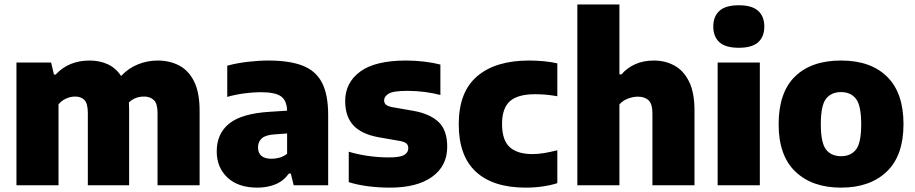

<svg xmlns="http://www.w3.org/2000/svg" viewBox="-20 -828 4088 858"><path d="M53.5 0V-548.5H208.5L221 -495H229Q286.5 -557.5 381 -557.5Q425 -557.5 461.2 -541Q497.5 -524.5 521 -488.5Q555.5 -524.5 597.8 -541Q640 -557.5 684 -557.5Q738.5 -557.5 780.8 -535.2Q823 -513 847.5 -463.8Q872 -414.5 872 -333.5V0H684V-323Q684 -365 667.5 -380.8Q651 -396.5 624.5 -396.5Q582.5 -396.5 556 -370Q557 -355.5 557 -340V0H372.5V-323Q372.5 -365 357.5 -380.8Q342.5 -396.5 316 -396.5Q294.5 -396.5 274.5 -387.2Q254.5 -378 241.5 -361.5V0Z M1130.5 10.5Q1044 10.5 996.2 -34.8Q948.5 -80 948.5 -151.5Q948.5 -231 1004.5 -276Q1060.5 -321 1186.5 -328.5L1263 -333.5Q1261.5 -379.5 1235.2 -397.8Q1209 -416 1144.5 -416Q1112.5 -416 1072.2 -410.8Q1032 -405.5 995.5 -395V-534.5Q1038 -546 1087.5 -551.8Q1137 -557.5 1179.5 -557.5Q1273 -557.5 1332 -534.8Q1391 -512 1418.8 -458.8Q1446.5 -405.5 1446.5 -314.5V0H1292.5L1279.5 -52.5H1271Q1247 -19 1210.5 -4.2Q1174 10.5 1130.5 10.5ZM1133 -170Q1133 -118.5 1194 -118.5Q1211 -118.5 1229.2 -123.5Q1247.5 -128.5 1263 -141V-231.5L1207 -227.5Q1167.5 -225 1150.2 -210Q1133 -195 1133 -170Z M1722.5 10.5Q1673 10.5 1625.8 4.5Q1578.5 -1.5 1538.5 -14V-150Q1578 -138 1624.8 -131.2Q1671.5 -124.5 1719 -124.5Q1767.5 -124.5 1786 -135.5Q1804.5 -146.5 1804.5 -165Q1804.5 -179 1796.5 -186.5Q1788.5 -194 1767.5 -198L1673 -214.5Q1595 -228.5 1558.8 -268.2Q1522.5 -308 1522.5 -376Q1522.5 -458.5 1589.5 -508Q1656.5 -557.5 1795.5 -557.5Q1837 -557.5 1877.2 -552.5Q1917.5 -547.5 1948 -539.5V-403.5Q1916.5 -412 1878.5 -417Q1840.5 -422 1801 -422Q1736.5 -422 1716.5 -409.2Q1696.5 -396.5 1696.5 -380Q1696.5 -367.5 1704.8 -360.2Q1713 -353 1734 -349L1828.5 -332.5Q1900.5 -319.5 1939.5 -283.2Q1978.5 -247 1978.5 -171.5Q1978.5 -86.5 1911.2 -38Q1844 10.5 1722.5 10.5Z M2329.5 10.5Q2184 10.5 2107 -60.2Q2030 -131 2030 -273Q2030 -417 2112.2 -487.2Q2194.5 -557.5 2344.5 -557.5Q2413.5 -557.5 2470.5 -545V-398Q2444.5 -402.5 2420.5 -404.8Q2396.5 -407 2371.5 -407Q2293.5 -407 2258.5 -375.5Q2223.5 -344 2223.5 -274.5Q2223.5 -202 2257.5 -170.8Q2291.5 -139.5 2359 -139.5Q2385 -139.5 2410.8 -143.8Q2436.5 -148 2470.5 -156.5V-9.5Q2441 0 2404.5 5.2Q2368 10.5 2329.5 10.5Z M2560 0V-808H2748V-495.5H2757Q2783 -525.5 2819.5 -541.5Q2856 -557.5 2902 -557.5Q2952.5 -557.5 2993.5 -535.2Q3034.5 -513 3059 -464Q3083.5 -415 3083.5 -334.5V0H2895.5V-321Q2895.5 -364 2878.2 -380Q2861 -396 2831 -396Q2808.5 -396 2785.8 -387.2Q2763 -378.5 2748 -361.5V0Z M3187 0V-548.5H3375.5V0ZM3281.5 -614.5Q3222.5 -614.5 3195 -639.2Q3167.5 -664 3167.5 -709.5Q3167.5 -754.5 3195 -779.5Q3222.5 -804.5 3281.5 -804.5Q3340.5 -804.5 3368 -779.5Q3395.5 -754.5 3395.5 -709.5Q3395.5 -664 3368 -639.2Q3340.5 -614.5 3281.5 -614.5Z M3738.5 10.5Q3609.5 10.5 3534.5 -61Q3459.5 -132.5 3459.5 -272.5Q3459.5 -414.5 3532.5 -486Q3605.5 -557.5 3738.5 -557.5Q3871 -557.5 3944.2 -485.2Q4017.5 -413 4017.5 -273.5Q4017.5 -132.5 3942.5 -61Q3867.5 10.5 3738.5 10.5ZM3738.5 -130Q3782.5 -130 3805.5 -160Q3828.5 -190 3828.5 -272.5Q3828.5 -356.5 3805 -386.5Q3781.5 -416.5 3738.5 -416.5Q3695 -416.5 3671.5 -386.8Q3648 -357 3648 -273.5Q3648 -190 3671.2 -160Q3694.5 -130 3738.5 -130Z"/></svg>

Font: Encode Sans XBd
Style: Regular
Weight: 800
Designer: Multiple Designers
Foundry: Impallari Type
Version: Version 3.002; ttfautohint (v1.8.3) -l 8 -r 50 -G 200 -x 14 